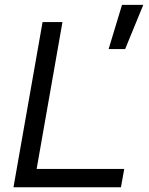

<svg xmlns="http://www.w3.org/2000/svg" viewBox="-20 -786 626 806"><path d="M36.6 0 158.7 -693.4H242.2L133.8 -76.7H501.5L487.8 0ZM436 -580.1 492.2 -765.6H581.5L505.4 -580.1Z"/></svg>

Font: CaskaydiaCove NFP SemiLight
Style: Italic
Weight: 350
Italic angle: -10°
Designer: Aaron Bell
Foundry: Saja Typeworks
Version: Version 2111.001; VTT 6.35;Nerd Fonts 3.1.1